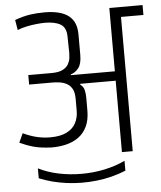

<svg xmlns="http://www.w3.org/2000/svg" viewBox="-64 -903 936 1115"><g transform="rotate(-5 404.0 -345.5)"><path d="M120.3 51.5Q173.5 78.5 238.2 91.9Q303 105.3 371.8 105.3Q440.7 105.3 506 91.4Q571.3 77.5 625.3 51.5V109.2Q544.2 142.3 455 152.2Q365.8 162.2 279.4 150.8Q193 139.3 120.3 109.2ZM63.8 -818.2Q112.2 -835.8 151.6 -841.8Q191 -847.7 237.3 -847.7Q284.8 -847.7 320 -838.6Q355.2 -829.5 378.1 -811.4Q401 -793.3 412 -766.3Q423 -739.3 423 -702.5V-582.2Q423 -531.7 403.9 -507.2Q384.8 -482.8 358 -475.2V-471H614.8V-840.2H808.5V-782.5H677.8V0H614.8V-416.2Q600 -416.2 574.7 -416.2Q549.3 -416.2 519.1 -416.2Q488.8 -416.2 459.9 -416.2Q431 -416.2 408.2 -416.2L407.2 -412Q426.7 -397.2 431.3 -376.8Q436 -356.5 436 -332.5V-259Q436 -202.5 417.3 -164.2Q398.7 -126 366.5 -103.4Q334.3 -80.8 293.6 -71.4Q252.8 -62 208 -62.5Q145.8 -65.3 105.9 -76.4Q66 -87.5 25.8 -106.2L50 -159.3Q94 -139 131.8 -130.3Q169.5 -121.7 207.8 -121.7Q267.3 -121.7 303.9 -140.1Q340.5 -158.5 357.2 -190.3Q374 -222.2 374 -262V-333.3Q374 -369.7 361.8 -390.8Q349.5 -411.8 330.1 -421.8Q310.7 -431.8 288.8 -434.8Q266.8 -437.7 247.3 -437.7H112V-493H247.3Q289.8 -493 313.2 -505.2Q336.7 -517.5 346.3 -535.3Q356 -553.2 358.2 -570.8Q360.3 -588.3 360.3 -599.8L358.5 -698.3Q357.5 -749.5 324.9 -768.3Q292.3 -787.2 234 -787.2Q215 -787.2 186.6 -784.3Q158.2 -781.5 128.4 -775.4Q98.7 -769.3 73.8 -759Z"/></g></svg>

Font: Matangi Light
Style: Regular
Weight: 300
Designer: Prashant Pant
Foundry: The Graphic Ant
Version: Version 3.002